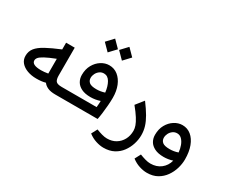

<svg xmlns="http://www.w3.org/2000/svg" viewBox="-150 -1296 2383 2004"><g transform="rotate(30 1041.5 -294.0)"><path d="M246 -45Q186 -45 137 -63Q88 -81 59 -114.5Q30 -148 30 -195Q30 -250 61.5 -289.5Q93 -329 159 -365Q225 -401 329 -444V-525H433V-190Q433 -144 449 -123Q465 -102 521 -102H559V0H501Q444 0 409 -16Q374 -32 356 -58Q330 -51 304 -48Q278 -45 246 -45ZM134 -200Q134 -145 246 -145Q264 -145 284.5 -147Q305 -149 329 -153Q329 -159 329 -164V-331Q247 -299 205 -276Q163 -253 148.5 -235.5Q134 -218 134 -200Z M559 -102H941Q943 -126 944.5 -144.5Q946 -163 946 -179Q890 -160 832 -160Q765 -160 722 -181.5Q679 -203 659 -238.5Q639 -274 639 -316Q639 -386 668 -437.5Q697 -489 743 -518Q789 -547 839 -547Q899 -547 944 -511Q989 -475 1014 -413Q1039 -351 1039 -271Q1039 -230 1035 -179.5Q1031 -129 1025 -81.5Q1019 -34 1012 0H559Q529 0 529 -53Q529 -102 559 -102ZM734 -336Q734 -303 758 -282.5Q782 -262 845 -262Q894 -262 943 -278Q935 -349 907.5 -397Q880 -445 833 -445Q804 -445 781.5 -428.5Q759 -412 746.5 -387Q734 -362 734 -336ZM755 -654 674 -736 751 -818 832 -736ZM927 -654 846 -736 923 -818 1004 -736Z M1213 230Q1171 230 1122 214.5Q1073 199 1029 165L1066 95Q1098 108 1133.5 118Q1169 128 1197 128Q1257 128 1302 101Q1347 74 1372.5 27Q1398 -20 1398 -81Q1398 -108 1387 -139.5Q1376 -171 1348.5 -215Q1321 -259 1271 -320L1345 -413Q1398 -342 1430 -287Q1462 -232 1477 -183Q1492 -134 1492 -81Q1492 -28 1475 26.5Q1458 81 1424 127.5Q1390 174 1337.5 202Q1285 230 1213 230Z M1813 -388Q1873 -388 1918 -351Q1963 -314 1988 -247.5Q2013 -181 2013 -90Q2013 -37 1996.5 19Q1980 75 1946 123Q1912 171 1860 200.5Q1808 230 1736 230Q1694 230 1645 214.5Q1596 199 1552 165L1589 95Q1621 108 1656.5 118Q1692 128 1720 128Q1794 128 1845 88Q1896 48 1913 -18Q1859 -1 1806 -1Q1739 -1 1696 -22.5Q1653 -44 1633 -79Q1613 -114 1613 -157Q1613 -227 1642 -278.5Q1671 -330 1717 -359Q1763 -388 1813 -388ZM1708 -177Q1708 -144 1732 -123.5Q1756 -103 1819 -103Q1844 -103 1869 -107Q1894 -111 1919 -120Q1915 -163 1901 -200.5Q1887 -238 1863.5 -262Q1840 -286 1807 -286Q1778 -286 1755.5 -269.5Q1733 -253 1720.5 -228Q1708 -203 1708 -177Z"/></g></svg>

Font: Readex Pro
Style: Regular
Weight: 400
Designer: Bonnie Shaver-Troup, Thomas Jockin
Foundry: Lexend
Version: Version 1.204; ttfautohint (v1.8.4.7-5d5b)